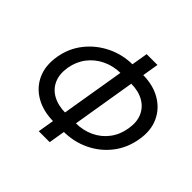

<svg xmlns="http://www.w3.org/2000/svg" viewBox="-183 -898 1068 1068"><g transform="rotate(45 351.5 -364.0)"><path d="M360.4 -95.7H288.1Q205.1 -95.7 145.5 -129.4Q85.9 -163.1 58.3 -223.4Q30.8 -283.7 43.9 -363.3Q57.1 -442.9 105 -503.2Q152.8 -563.5 223.4 -597.7Q293.9 -631.8 375 -631.8H450.2Q531.2 -631.8 590.3 -597.9Q649.4 -564 677.2 -503.9Q705.1 -443.8 691.4 -364.3Q678.2 -284.2 631.3 -223.6Q584.5 -163.1 514.2 -129.4Q443.8 -95.7 360.4 -95.7ZM300.8 -176.8H374Q435.5 -176.8 484.6 -200Q533.7 -223.1 565.4 -265.4Q597.2 -307.6 606.4 -364.3Q616.2 -421.4 597.9 -463.1Q579.6 -504.9 538.6 -527.8Q497.6 -550.8 438.5 -550.8H362.3Q302.2 -550.8 252.9 -527.3Q203.6 -503.9 171.1 -461.9Q138.7 -419.9 128.9 -363.3Q119.6 -306.6 137.9 -264.6Q156.2 -222.7 198.2 -199.7Q240.2 -176.8 300.8 -176.8ZM470.7 -727.5 350.6 0H264.6L385.7 -727.5Z"/></g></svg>

Font: Inter Tight
Style: Italic
Weight: 400
Italic angle: -9.39999°
Designer: Rasmus Andersson
Foundry: rsms
Version: Version 3.002